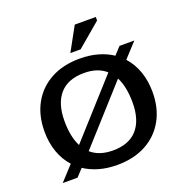

<svg xmlns="http://www.w3.org/2000/svg" viewBox="-161 -1082 1198 1240"><g transform="rotate(-20 438.0 -462.0)"><path d="M441 -718Q507.5 -718 564 -702Q620.5 -686 664.5 -656.5L711 -707H813L721.5 -607.5Q764.5 -560 787.2 -495.8Q810 -431.5 810 -354.5Q810 -245 764.5 -162.8Q719 -80.5 635 -34.8Q551 11 435.5 11Q369 11 312.8 -5Q256.5 -21 212 -50.5L165.5 0H63.5L155 -99.5Q112 -147 89.2 -211.2Q66.5 -275.5 66.5 -352.5Q66.5 -462 112 -544.2Q157.5 -626.5 241.5 -672.2Q325.5 -718 441 -718ZM211 -373Q211 -263.5 246.5 -195L585 -571Q528.5 -621 435 -621Q324 -621 267.5 -556.5Q211 -492 211 -373ZM441.5 -86.5Q552.5 -86.5 609 -150.8Q665.5 -215 665.5 -334Q665.5 -443.5 630 -512L291.5 -136Q348 -86.5 441.5 -86.5ZM397 -772 486.5 -935H631V-910.5L467.5 -772Z"/></g></svg>

Font: Newsreader 6pt Medium
Style: Regular
Weight: 500
Designer: Hugues Gentile
Foundry: Production Type
Version: Version 1.003; ttfautohint (v1.8.3)